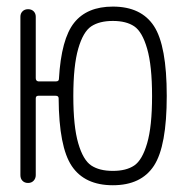

<svg xmlns="http://www.w3.org/2000/svg" viewBox="-20 -547 540 574"><path d="M381.3 -468.3Q357.4 -484.4 317.4 -484.4Q277.3 -484.4 252.9 -468.3Q228.5 -452.1 213.9 -401.4Q199.2 -350.6 199.2 -259.8Q199.2 -168.9 213.9 -118.7Q228.5 -68.4 252.9 -52.2Q277.3 -36.1 317.4 -36.1Q357.4 -36.1 381.3 -52.2Q405.3 -68.4 419.9 -118.7Q434.6 -168.9 434.6 -259.8Q434.6 -350.6 419.9 -401.4Q405.3 -452.1 381.3 -468.3ZM41 -23.4V-497.1Q41 -506.8 47.4 -513.2Q53.7 -519.5 64 -519.5Q74.2 -519.5 80.6 -513.2Q86.9 -506.8 86.9 -497.1V-313.5Q86.9 -304.7 94.7 -303.7H147.5Q156.2 -303.7 156.2 -311.5Q163.1 -430.7 201.7 -479Q240.2 -527.3 317.4 -527.3Q402.3 -527.3 440.4 -468.8Q478.5 -410.2 478.5 -260.3Q478.5 -110.4 440.4 -51.8Q402.3 6.8 317.4 6.8Q233.4 6.8 194.8 -50.3Q156.2 -107.4 155.3 -252.9Q155.3 -260.7 146.5 -260.7H94.7Q86.9 -260.7 86.9 -252.9V-23.4Q86.9 -13.7 80.6 -6.8Q74.2 0 64 0Q53.7 0 47.4 -6.3Q41 -12.7 41 -23.4Z"/></svg>

Font: Rounded-X Mgen+ 1m light
Style: Regular
Weight: 200
Designer: [Source Han Sans]
Ryoko NISHIZUKA  (kana & ideographs); Paul D. Hunt (Latin, Greek & Cyrillic); Wenlong ZHANG  (bopomofo
Version: Version 1.059.20150602